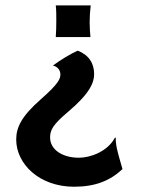

<svg xmlns="http://www.w3.org/2000/svg" viewBox="-20 -671 541 711"><path d="M267.6 -483.4C242.2 -472.2 202.1 -447.8 175.8 -428.2C189.9 -425.8 203.6 -413.6 203.6 -395.5C203.6 -379.4 197.8 -361.8 130.4 -302.7C59.6 -240.2 40 -199.2 40 -154.3C40 -64 125.5 20.5 254.4 20.5C333 20.5 388.2 -2 433.6 -44.9C416.5 -103 412.1 -122.1 410.6 -133.8C408.7 -147.5 408.2 -151.4 408.7 -161.6L405.3 -160.6C377.4 -108.9 314 -86.9 272 -86.9C213.4 -86.9 165.5 -115.2 165.5 -162.1C165.5 -190.9 177.7 -210.9 231.9 -256.8C312.5 -324.7 328.6 -365.2 328.6 -396.5C328.6 -437 308.6 -467.8 267.6 -483.4ZM315.9 -650.9H186.5C188.5 -633.8 188.5 -615.7 188.5 -595.2C188.5 -577.1 188 -549.8 186.5 -533.7H314.9C313.5 -545.9 312 -570.8 312 -589.4C312 -609.9 313.5 -630.9 315.9 -650.9Z"/></svg>

Font: HammersmithOne
Style: Regular
Weight: 400
Designer: Nicole Fally
Foundry: Nicole Fally
Version: Version 1.003